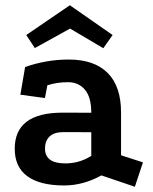

<svg xmlns="http://www.w3.org/2000/svg" viewBox="-20 -696 591 740"><path d="M370.8 -20Q300.5 18.8 227.5 18.8Q133.8 18.8 85.4 -16.8Q37 -52.2 36.8 -121.8Q36.2 -261.8 220.8 -261.8L331.8 -261.5Q331.8 -321.8 307.1 -350.5Q282.5 -379.2 242.8 -379.2Q219.5 -379.2 200.2 -376.2Q181 -373.2 162.5 -367.2L153.2 -318.2L58.5 -331L76.8 -437.8Q117 -451.8 158.4 -459.1Q199.8 -466.5 245.8 -466.5Q343.2 -466.5 394.9 -414.9Q446.5 -363.2 446.5 -263.2V-97.5L531 -70.2L499.8 23.8ZM223.8 -186.8Q189 -186.8 171.2 -170.1Q153.5 -153.5 153.5 -123.5Q153.5 -66.2 231.5 -66.2Q286.2 -66.2 331.8 -95.2V-186.5ZM249.2 -675.8 414 -561 378.2 -510.2 250 -585.8 114.2 -510.8 81.2 -561Z"/></svg>

Font: Podkova VF Beta
Style: Regular
Weight: 400
Designer: Ilya Yudin
Foundry: Cyreal (www.cyreal.org)
Version: Version 2.100